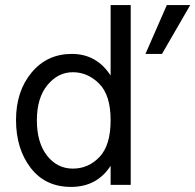

<svg xmlns="http://www.w3.org/2000/svg" viewBox="-20 -727 768 755"><path d="M617 -515H552L636 -707H728ZM494 0H415V-75Q361 8 259.5 8Q158 8 100.5 -67Q43 -142 43 -255Q43 -368 104 -441.5Q165 -515 262.5 -515Q360 -515 415 -430V-707H494ZM266.5 -443Q208 -443 166.5 -392.5Q125 -342 125 -254Q125 -166 165 -115Q205 -64 266.5 -64Q328 -64 371.5 -110Q415 -156 415 -254.5Q415 -353 370 -398Q325 -443 266.5 -443Z"/></svg>

Font: Hind Mysuru
Style: Regular
Weight: 400
Designer: Manushi Parikh, Hitesh Malaviya
Foundry: Indian Type Foundry
Version: Version 0.703;PS 1.0;hotconv 1.0.86;makeotf.lib2.5.63406